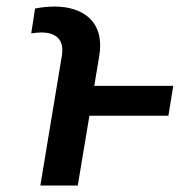

<svg xmlns="http://www.w3.org/2000/svg" viewBox="-20 -572 591 592"><path d="M219.8 0 255.7 -215.2H499.3L514.2 -307.2H270.6L285.9 -398.8C304.3 -508.9 231.9 -551.8 148.1 -551.8C127.1 -551.8 105.5 -549 88.1 -545.8L76.3 -469.1C85.2 -470.5 97.7 -471.9 106.9 -471.9C149.5 -471.9 179.7 -453.1 170.5 -398.8L104.4 0Z"/></svg>

Font: Margiela Sans Medium
Style: Italic
Weight: 500
Italic angle: -9.39999°
Designer: Stefan Endress, Andreas Faust
Version: Version 1.100;FEAKit 1.0